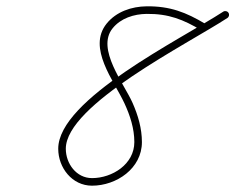

<svg xmlns="http://www.w3.org/2000/svg" viewBox="-20 -574 745 608"><path d="M634.7 -481.8C638.1 -487.5 636.2 -494.9 630.5 -498.3C569 -535.1 518.5 -554.8 444.3 -554C396.9 -553.5 348.1 -537.1 317.6 -499.2C255.9 -422.2 340.8 -318.7 374 -247C391.9 -208.3 405.4 -167.1 405.4 -124C405.4 -54.2 335.7 -10 271.4 -10C221.6 -10 188.4 -56.1 188.4 -103C188.4 -242.3 574.5 -434.9 700 -517C705.5 -520.6 707.1 -528 703.4 -533.6C699.8 -539.1 692.4 -540.7 686.8 -537C552.5 -449.3 164.4 -259.8 164.4 -103C164.4 -42.9 208.2 14 271.4 14C349 14 429.4 -40.7 429.4 -124C429.4 -167.1 417.2 -208.6 400 -247.7C372.9 -309.4 284.1 -419.1 336.4 -484.1C362.2 -516.4 404.4 -529.6 444.5 -530C514.3 -530.7 560.5 -512.2 618.2 -477.7C623.9 -474.3 631.3 -476.2 634.7 -481.8Z"/></svg>

Font: FRB American Cursive Guidelines Light
Style: Italic
Weight: 300
Italic angle: -25°
Version: Version 2.0;Modular Font Editor K font №1